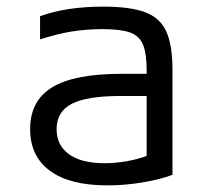

<svg xmlns="http://www.w3.org/2000/svg" viewBox="-20 -550 640 580"><path d="M304 10Q191 10 131 -34Q71 -78 71 -160Q71 -246 138 -286.5Q205 -327 346 -327H423V-338Q423 -388 412 -415Q401 -442 372.5 -452Q344 -462 290 -462Q241 -462 197.5 -455Q154 -448 101 -431V-501Q180 -530 293 -530Q373 -530 418.5 -513Q464 -496 482.5 -454.5Q501 -413 501 -340V-22Q465 -8 411 1Q357 10 304 10ZM423 -260H343Q243 -260 197 -236.5Q151 -213 151 -160Q151 -111 188.5 -84Q226 -57 296 -57Q329 -57 363 -63Q397 -69 423 -79Z"/></svg>

Font: M PLUS Code Latin 60
Style: Regular
Weight: 400
Width: 7
Monospace: yes
Designer: Coji Morishita
Foundry: UNDERFOREST DESIGN
Version: Version 1.005; ttfautohint (v1.8.3)